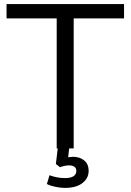

<svg xmlns="http://www.w3.org/2000/svg" viewBox="-20 -725 638 938"><path d="M318 0 313 43Q329 41 337 41Q369 41 391 58.5Q413 76 413 110Q413 146 382.5 169.5Q352 193 297 193Q277 193 252 188Q227 183 209 174L222 131Q258 145 298 145Q325 145 339 136Q353 127 353 110Q353 97 344 90Q335 83 318 83Q296 83 273 92L253 76L262 0H257V-635H12V-705H586V-635H340V0Z"/></svg>

Font: wassup Sans
Style: Regular
Weight: 400
Version: Version 2.001